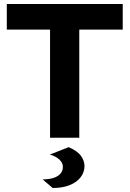

<svg xmlns="http://www.w3.org/2000/svg" viewBox="-20 -688 647 959"><path d="M230 0V-540H14V-668H593V-540H376V0ZM243 251 193 208Q222 208 244.5 201.5Q267 195 280.5 181Q294 167 294 145Q294 125 276 108.5Q258 92 229 84L323 47Q367 66 384.5 90.5Q402 115 402 141Q402 172 383 197Q364 222 328.5 236.5Q293 251 243 251Z"/></svg>

Font: Atkinson Hyperlegible Next
Style: Bold
Weight: 700
Designer: Elliott Scott, Megan Eiswerth, Linus Boman, Theodore Petrosky, Letters from Sweden
Foundry: Applied Design Works, Letters from Sweden
Version: Version 2.001